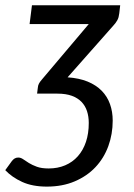

<svg xmlns="http://www.w3.org/2000/svg" viewBox="-82 -527 509 730"><path d="M371.5 -476.5Q370.5 -468 368.8 -461.8Q367 -455.5 364 -450Q361 -444.5 357 -439.2Q353 -434 347.5 -428L175 -233Q219 -230 251.2 -216.8Q283.5 -203.5 304.8 -181.8Q326 -160 336.2 -131.2Q346.5 -102.5 346.5 -68.5Q346.5 -17 329.8 28.8Q313 74.5 281 108.5Q249 142.5 202.2 162.5Q155.5 182.5 96 182.5Q41.5 182.5 2.5 164.8Q-36.5 147 -62 120L-37 85.5Q-32 79 -26.2 75.5Q-20.5 72 -12.5 72Q-3 72 6.2 78.5Q15.5 85 28 92.8Q40.5 100.5 58.2 107Q76 113.5 103 113.5Q137.5 113.5 165.8 101.5Q194 89.5 214 67Q234 44.5 244.8 12.5Q255.5 -19.5 255.5 -59.5Q255.5 -84 248.8 -104.5Q242 -125 227.8 -139.8Q213.5 -154.5 191 -162.8Q168.5 -171 136.5 -171H59L61.5 -191Q62 -197.5 63 -201.2Q64 -205 65.8 -208.5Q67.5 -212 70.2 -215.8Q73 -219.5 78 -225.5L255.5 -435.5H30.5L39.5 -507H375Z"/></svg>

Font: Lato Medium
Style: Italic
Weight: 500
Italic angle: -7°
Designer: Lukasz Dziedzic
Foundry: tyPoland Lukasz Dziedzic
Version: Version 2.006; 2014-01-15